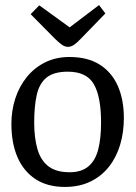

<svg xmlns="http://www.w3.org/2000/svg" viewBox="-20 -729 537 758"><path d="M236 9Q167 9 120 -22Q73 -53 49 -108.5Q25 -164 25 -240Q25 -293 40.5 -340.5Q56 -388 86 -425Q116 -462 158.5 -483Q201 -504 254 -504Q326 -504 373.5 -474Q421 -444 445 -390Q469 -336 469 -263Q469 -206 454 -156.5Q439 -107 409.5 -70Q380 -33 336.5 -12Q293 9 236 9ZM255 -49Q302 -49 329.5 -72.5Q357 -96 368 -140Q379 -184 379 -245Q379 -347 350.5 -396.5Q322 -446 248 -446Q192 -446 163.5 -422.5Q135 -399 125 -354Q115 -309 115 -245Q115 -186 127.5 -141.5Q140 -97 170.5 -73Q201 -49 255 -49ZM248 -544Q235 -544 221.5 -554.5Q208 -565 197 -576L101 -673L135 -708L255 -621L371 -709L396 -676L299 -576Q286 -562 273.5 -553Q261 -544 248 -544Z"/></svg>

Font: Faustina VF Beta
Style: Regular
Weight: 400
Designer: Alfonso Garcia
Foundry: Omnibus-Type
Version: Version 1.006